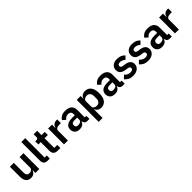

<svg xmlns="http://www.w3.org/2000/svg" viewBox="415 -2502 4465 4465"><g transform="rotate(-45 2647.0 -270.0)"><path d="M386 -87H381Q374 -67 362.5 -49.5Q351 -32 333.5 -18Q316 -4 291.5 4Q267 12 235 12Q154 12 111 -41Q68 -94 68 -192V-522H196V-205Q196 -151 217 -122.5Q238 -94 284 -94Q303 -94 321.5 -99Q340 -104 354 -114.5Q368 -125 377 -140.5Q386 -156 386 -177V-522H514V0H386Z M790 0Q724 0 693 -33Q662 -66 662 -126V-740H790V-102H859V0Z M1114 0Q1048 0 1013.5 -34.5Q979 -69 979 -133V-420H902V-522H942Q971 -522 981.5 -535.5Q992 -549 992 -576V-665H1107V-522H1214V-420H1107V-102H1206V0Z M1325 0V-522H1453V-414H1458Q1463 -435 1473.5 -454.5Q1484 -474 1501 -489Q1518 -504 1541.5 -513Q1565 -522 1596 -522H1624V-401H1584Q1519 -401 1486 -382Q1453 -363 1453 -320V0Z M2091 0Q2049 0 2024.5 -24.5Q2000 -49 1994 -90H1988Q1975 -39 1935 -13.5Q1895 12 1836 12Q1756 12 1713 -30Q1670 -72 1670 -142Q1670 -223 1728 -262.5Q1786 -302 1893 -302H1982V-340Q1982 -384 1959 -408Q1936 -432 1885 -432Q1840 -432 1812.5 -412.5Q1785 -393 1766 -366L1690 -434Q1719 -479 1767 -506.5Q1815 -534 1894 -534Q2000 -534 2055 -486Q2110 -438 2110 -348V-102H2162V0ZM1879 -81Q1922 -81 1952 -100Q1982 -119 1982 -156V-225H1900Q1800 -225 1800 -161V-144Q1800 -112 1820.5 -96.5Q1841 -81 1879 -81Z M2266 -522H2394V-436H2398Q2412 -481 2451 -507.5Q2490 -534 2542 -534Q2642 -534 2694.5 -463.5Q2747 -393 2747 -262Q2747 -130 2694.5 -59Q2642 12 2542 12Q2490 12 2451.5 -15Q2413 -42 2398 -87H2394V200H2266ZM2501 -94Q2551 -94 2582 -127Q2613 -160 2613 -216V-306Q2613 -362 2582 -395.5Q2551 -429 2501 -429Q2455 -429 2424.5 -406Q2394 -383 2394 -345V-179Q2394 -138 2424.5 -116Q2455 -94 2501 -94Z M3250 0Q3208 0 3183.5 -24.5Q3159 -49 3153 -90H3147Q3134 -39 3094 -13.5Q3054 12 2995 12Q2915 12 2872 -30Q2829 -72 2829 -142Q2829 -223 2887 -262.5Q2945 -302 3052 -302H3141V-340Q3141 -384 3118 -408Q3095 -432 3044 -432Q2999 -432 2971.5 -412.5Q2944 -393 2925 -366L2849 -434Q2878 -479 2926 -506.5Q2974 -534 3053 -534Q3159 -534 3214 -486Q3269 -438 3269 -348V-102H3321V0ZM3038 -81Q3081 -81 3111 -100Q3141 -119 3141 -156V-225H3059Q2959 -225 2959 -161V-144Q2959 -112 2979.5 -96.5Q3000 -81 3038 -81Z M3596 12Q3521 12 3470 -13.5Q3419 -39 3380 -84L3458 -160Q3487 -127 3521.5 -108Q3556 -89 3601 -89Q3647 -89 3667.5 -105Q3688 -121 3688 -149Q3688 -172 3673.5 -185.5Q3659 -199 3624 -204L3572 -211Q3487 -222 3442.5 -259.5Q3398 -297 3398 -369Q3398 -407 3412 -437.5Q3426 -468 3452 -489.5Q3478 -511 3514.5 -522.5Q3551 -534 3596 -534Q3634 -534 3663.5 -528.5Q3693 -523 3717 -512.5Q3741 -502 3761 -486.5Q3781 -471 3800 -452L3725 -377Q3702 -401 3670 -417Q3638 -433 3600 -433Q3558 -433 3539.5 -418Q3521 -403 3521 -379Q3521 -353 3536.5 -339.5Q3552 -326 3589 -320L3642 -313Q3811 -289 3811 -159Q3811 -121 3795.5 -89.5Q3780 -58 3752 -35.5Q3724 -13 3684.5 -0.5Q3645 12 3596 12Z M4088 12Q4013 12 3962 -13.5Q3911 -39 3872 -84L3950 -160Q3979 -127 4013.5 -108Q4048 -89 4093 -89Q4139 -89 4159.5 -105Q4180 -121 4180 -149Q4180 -172 4165.5 -185.5Q4151 -199 4116 -204L4064 -211Q3979 -222 3934.5 -259.5Q3890 -297 3890 -369Q3890 -407 3904 -437.5Q3918 -468 3944 -489.5Q3970 -511 4006.5 -522.5Q4043 -534 4088 -534Q4126 -534 4155.5 -528.5Q4185 -523 4209 -512.5Q4233 -502 4253 -486.5Q4273 -471 4292 -452L4217 -377Q4194 -401 4162 -417Q4130 -433 4092 -433Q4050 -433 4031.5 -418Q4013 -403 4013 -379Q4013 -353 4028.5 -339.5Q4044 -326 4081 -320L4134 -313Q4303 -289 4303 -159Q4303 -121 4287.5 -89.5Q4272 -58 4244 -35.5Q4216 -13 4176.5 -0.5Q4137 12 4088 12Z M4800 0Q4758 0 4733.5 -24.5Q4709 -49 4703 -90H4697Q4684 -39 4644 -13.5Q4604 12 4545 12Q4465 12 4422 -30Q4379 -72 4379 -142Q4379 -223 4437 -262.5Q4495 -302 4602 -302H4691V-340Q4691 -384 4668 -408Q4645 -432 4594 -432Q4549 -432 4521.5 -412.5Q4494 -393 4475 -366L4399 -434Q4428 -479 4476 -506.5Q4524 -534 4603 -534Q4709 -534 4764 -486Q4819 -438 4819 -348V-102H4871V0ZM4588 -81Q4631 -81 4661 -100Q4691 -119 4691 -156V-225H4609Q4509 -225 4509 -161V-144Q4509 -112 4529.5 -96.5Q4550 -81 4588 -81Z M4975 0V-522H5103V-414H5108Q5113 -435 5123.5 -454.5Q5134 -474 5151 -489Q5168 -504 5191.5 -513Q5215 -522 5246 -522H5274V-401H5234Q5169 -401 5136 -382Q5103 -363 5103 -320V0Z"/></g></svg>

Font: IBM Plex Sans Thai SmBld
Style: Regular
Weight: 600
Designer: Mike Abbink, Paul van der Laan, Pieter van Rosmalen, Ben Mitchell, Mark Frömberg
Foundry: Bold Monday
Version: Version 1.2